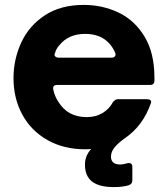

<svg xmlns="http://www.w3.org/2000/svg" viewBox="-20 -596 684 782"><path d="M609 -280V-268Q609 -250 591 -250H212Q203 -250 199 -245Q195 -240 197 -231Q203 -203 218 -181Q256 -119 333 -119Q370 -119 397.5 -135.5Q425 -152 440 -180Q445 -186 449.5 -189Q454 -192 461 -192H578Q588 -192 592.5 -188Q597 -184 595 -177Q562 -82 487 -32Q457 -10 444.5 7Q432 24 432 42Q432 74 470 74Q481 74 498 69Q500 68 505 68Q519 68 519 84V139Q519 154 503 159Q478 166 444 166Q384 166 355 143.5Q326 121 326 74Q326 39 351 11Q343 12 326 12Q240 12 173.5 -25.5Q107 -63 71 -129Q35 -195 35 -278Q35 -354 66.5 -422.5Q98 -491 162.5 -533.5Q227 -576 321 -576Q398 -576 463.5 -544.5Q529 -513 569 -446.5Q609 -380 609 -280ZM434 -361Q443 -361 448 -366.5Q453 -372 449 -381Q442 -398 431 -412Q395 -458 327 -458Q259 -458 222 -412Q209 -398 204 -380Q202 -376 202 -373Q202 -368 207 -364.5Q212 -361 219 -361Z"/></svg>

Font: Open Sauce Two ExtraBold
Style: Regular
Weight: 800
Designer: Alfredo Marco Pradil
Foundry: Creative Sauce Fz LLC
Version: Version 1.477